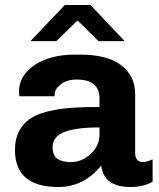

<svg xmlns="http://www.w3.org/2000/svg" viewBox="-20 -740 638 770"><path d="M343 -720 480 -575H375L291 -658L206 -575H102L240 -720ZM302 -521Q410 -521 466 -478.5Q522 -436 522 -362V-126Q522 -108 530.5 -99Q539 -90 551 -90Q570 -90 592 -101V-11Q555 10 504 10Q396 10 386 -76Q316 10 214 10Q40 10 40 -139Q40 -182 56 -213Q72 -244 99.5 -263Q127 -282 171.5 -293Q216 -304 264 -307.5Q312 -311 379 -311V-345Q379 -421 288 -421Q248 -421 223.5 -401.5Q199 -382 199 -362V-354H58Q56 -366 56 -372Q56 -437 118.5 -479Q181 -521 281 -521ZM379 -229Q284 -229 237.5 -210.5Q191 -192 191 -150Q191 -117 209.5 -103.5Q228 -90 266 -90Q307 -90 343 -122Q379 -154 379 -202Z"/></svg>

Font: Chivo
Style: Bold
Weight: 700
Designer: Hector Gatti
Foundry: Omnibus-Type
Version: Version 1.007;PS 001.007;hotconv 1.0.88;makeotf.lib2.5.64775